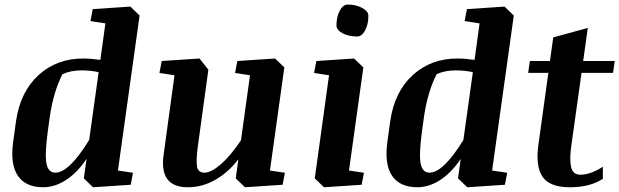

<svg xmlns="http://www.w3.org/2000/svg" viewBox="-20 -791 2652 822"><path d="M402.3 -481.9Q369.6 -489.7 327.1 -489.7Q284.2 -489.7 247.6 -473.6Q208.5 -397.9 192.9 -289.1L184.1 -225.1Q171.4 -129.4 179 -90.6Q186.5 -51.8 216.8 -51.8Q275.9 -51.8 361.8 -191.9ZM335.9 -540.5Q368.7 -540.5 409.7 -534.7L431.2 -690.9L367.2 -700.7L377 -752L538.1 -762.7L577.6 -724.6L484.9 -61L549.3 -51.3L539.6 0L378.4 10.7L338.9 -27.3L350.6 -110.8Q310.1 -50.8 262 -20Q213.9 10.7 165 10.7Q90.3 10.7 56.9 -37.8Q23.4 -86.4 36.1 -182.1L48.8 -273.9Q67.4 -398.9 145.3 -469.7Q223.1 -540.5 335.9 -540.5Z M783.7 10.7Q660.2 10.7 680.7 -129.9L727.1 -468.8L662.6 -478.5L672.4 -529.8L834 -540.5L872.1 -492.7L827.1 -165.5Q819.3 -107.4 823.2 -79.6Q827.1 -51.8 855.5 -51.8Q883.8 -51.8 925.3 -87.6Q966.8 -123.5 1011.7 -190.4L1050.3 -468.8L986.3 -478.5L996.1 -529.8L1157.7 -540.5L1197.3 -502.4L1135.7 -61L1199.7 -51.3L1189.9 0L1028.8 10.7L989.3 -27.3L1000.5 -108.9Q957.5 -53.2 901.9 -21.2Q846.2 10.7 783.7 10.7Z M1420.4 -682.6Q1420.4 -718.8 1434.6 -745.1Q1448.7 -771.5 1468.3 -771.5Q1503.9 -771.5 1530.5 -757.1Q1557.1 -742.7 1557.1 -723.6Q1557.1 -686.5 1543 -660.6Q1528.8 -634.8 1509.3 -634.8Q1472.2 -634.8 1446.3 -648.7Q1420.4 -662.6 1420.4 -682.6ZM1334.5 -529.8 1496.1 -540.5 1535.6 -502.4 1474.1 -61 1538.1 -51.3 1528.3 0 1367.2 10.7 1327.6 -27.3 1388.7 -468.8 1324.7 -478.5Z M2004.4 -481.9Q1971.7 -489.7 1929.2 -489.7Q1886.2 -489.7 1849.6 -473.6Q1810.5 -397.9 1794.9 -289.1L1786.1 -225.1Q1773.4 -129.4 1781 -90.6Q1788.6 -51.8 1818.8 -51.8Q1877.9 -51.8 1963.9 -191.9ZM1938 -540.5Q1970.7 -540.5 2011.7 -534.7L2033.2 -690.9L1969.2 -700.7L1979 -752L2140.1 -762.7L2179.7 -724.6L2086.9 -61L2151.4 -51.3L2141.6 0L1980.5 10.7L1940.9 -27.3L1952.6 -110.8Q1912.1 -50.8 1864 -20Q1815.9 10.7 1767.1 10.7Q1692.4 10.7 1658.9 -37.8Q1625.5 -86.4 1638.2 -182.1L1650.9 -273.9Q1669.4 -398.9 1747.3 -469.7Q1825.2 -540.5 1938 -540.5Z M2464.8 -43Q2507.8 -43 2561 -77.1V-25.4Q2505.9 10.7 2419.4 10.7Q2333.5 10.7 2302.7 -34.4Q2272 -79.6 2285.2 -172.4L2327.6 -479H2241.2L2248.5 -529.8H2334.5L2348.6 -630.9L2496.6 -671.4L2476.6 -529.8H2611.8L2604.5 -479H2469.7L2426.3 -169.9Q2417.5 -110.4 2424.8 -76.7Q2432.1 -43 2464.8 -43Z"/></svg>

Font: NoticiaText-BoldItalic
Style: Bold Italic
Weight: 700
Italic angle: -8°
Designer: JM Sole
Foundry: JM Sole
Version: Version 1.003